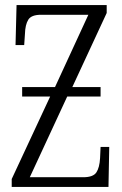

<svg xmlns="http://www.w3.org/2000/svg" viewBox="-20 -734 481 754"><path d="M26 0V-31L177 -355H67V-392H196L327 -676H141Q103 -676 91 -656.5Q79 -637 78 -601L75 -557H41L45 -714H399V-683L264 -392H375V-355H244L97 -38H307Q346 -38 358.5 -57Q371 -76 373 -113L375 -157H409L406 0Z"/></svg>

Font: Noto Serif ExtraCondensed Light
Style: Regular
Weight: 300
Width: 2
Designer: Monotype Design Team
Foundry: Monotype Imaging Inc.
Version: Version 2.014; ttfautohint (v1.8.4.7-5d5b)